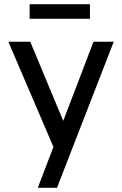

<svg xmlns="http://www.w3.org/2000/svg" viewBox="-20 -700 585 920"><path d="M125 -500H20L236 4L161 200H253L525 -500H428L283 -121ZM411 -680H122V-610H411Z"/></svg>

Font: Perun
Style: Regular
Weight: 400
Foundry: Copyright (c) Stefan Peev, Context Ltd, 2016
Version: Version 1.089